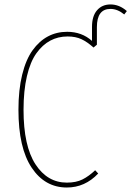

<svg xmlns="http://www.w3.org/2000/svg" viewBox="-20 -834 591 864"><path d="M477.1 -814Q517.1 -814 550.8 -784.2L539.1 -769Q508.8 -793.9 477.1 -793.9Q416 -793.9 416 -711.9V-632.8L400.9 -620.1Q372.6 -645.5 346.4 -657.7Q320.3 -669.9 284.2 -669.9Q241.2 -669.9 206.1 -651.1Q170.9 -632.3 143.6 -594Q116.2 -555.7 101.1 -491Q85.9 -426.3 85.9 -339.8Q85.9 -177.2 139.6 -94.7Q193.4 -12.2 280.8 -12.2Q322.8 -12.2 351.3 -26.6Q379.9 -41 408.2 -67.9L421.9 -53.2Q362.3 9.8 280.8 9.8Q182.1 9.8 122.6 -79.3Q63 -168.5 63 -339.8Q63 -429.7 79.8 -498Q96.7 -566.4 126.7 -607.9Q156.7 -649.4 195.8 -670.2Q234.9 -690.9 282.2 -690.9Q348.1 -690.9 394 -649.9V-712.9Q394 -761.7 416.7 -787.8Q439.5 -814 477.1 -814Z"/></svg>

Font: Fira Sans Compressed Thin
Style: Regular
Weight: 100
Width: 1
Designer: Carrois Corporate & Edenspiekermann AG
Foundry: Carrois Corporate GbR & Edenspiekermann AG
Version: Version 4.203;PS 004.203;hotconv 1.0.88;makeotf.lib2.5.64775